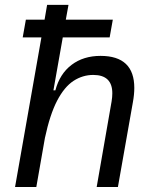

<svg xmlns="http://www.w3.org/2000/svg" viewBox="-20 -752 626 772"><path d="M368.7 0 428.7 -344.2Q431.6 -361.8 431.6 -377Q431.6 -450.7 355 -450.7Q312.5 -450.7 275.6 -426.8Q238.8 -402.8 209.7 -347.2Q180.7 -291.5 160.6 -197.3L126 0H40.5L146.5 -601.6H71.3L84 -672.9H159.2L169.4 -732.4H255.4L244.6 -672.9H433.6L420.9 -601.6H232.4L194.8 -388.7H202.6Q220.2 -455.1 267.8 -491.2Q315.4 -527.3 384.3 -527.3Q520 -527.3 520 -398.4Q520 -372.1 514.2 -340.3L454.1 0Z"/></svg>

Font: CaskaydiaCove NFP SemiLight
Style: Italic
Weight: 350
Italic angle: -10°
Designer: Aaron Bell
Foundry: Saja Typeworks
Version: Version 2111.001; VTT 6.35;Nerd Fonts 3.1.1